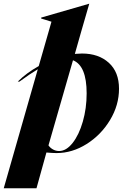

<svg xmlns="http://www.w3.org/2000/svg" viewBox="-90 -806 671 1026"><path d="M185 -690 130 -707V-712L386 -786H387L345 -641L310 -518Q336 -520 348 -520Q437 -520 491.5 -470.5Q546 -421 546 -332Q546 -244 498 -164.5Q450 -85 373 -36.5Q296 12 212 12Q193 12 158 9L105 200H-70L112 -436Q73 -413 14 -370H5Q51 -416 117 -453L171 -641ZM226 1Q264 1 298 -42Q332 -85 352.5 -156Q373 -227 373 -307Q373 -455 300 -484L169 -29Q179 -15 194 -7Q209 1 226 1Z"/></svg>

Font: Nyght Serif Dark Italic
Style: Regular
Weight: 800
Italic angle: -16°
Designer: Maksym Kobuzan
Version: Version 0.400